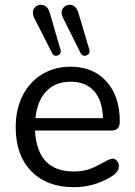

<svg xmlns="http://www.w3.org/2000/svg" viewBox="-20 -779 567 806"><path d="M128.9 -283.2H412.1Q410.2 -357.4 375 -396.7Q339.8 -436 276.4 -436Q212.9 -436 174.6 -396Q136.2 -356 128.9 -283.2ZM482.9 -269Q482.9 -231 449.2 -231H127Q135.7 -59.1 290 -59.1Q329.1 -59.1 356.9 -69.6Q384.8 -80.1 413.8 -96.7Q442.9 -113.3 452.9 -113Q462.9 -112.8 470.9 -104Q479 -95.2 479 -81.1Q479 -56.2 443.4 -35.2Q372.1 6.8 290 6.8Q177.2 6.8 111.6 -60.1Q45.9 -127 45.9 -245.1Q45.9 -320.3 75 -377.7Q104 -435.1 156.5 -467Q209 -499 275.9 -499Q371.1 -499 427 -437Q482.9 -375 482.9 -269ZM271.5 -758.8Q299.3 -758.8 309.1 -725.1L355 -570.8Q356 -568.8 356 -562.5Q356 -556.2 350.1 -550.5Q344.2 -544.9 334 -544.9Q323.7 -544.9 317.9 -557.1L245.1 -703.1Q230.5 -731.9 249 -749.5Q258.8 -758.8 271.5 -758.8ZM150.4 -758.8Q179.2 -758.8 189 -725.1L233.9 -570.8Q234.9 -568.8 234.9 -562Q234.9 -555.2 229 -550Q223.1 -544.9 213.4 -544.9Q203.6 -544.9 198.2 -557.1L124 -703.1Q118.2 -714.4 118.2 -727.3Q118.2 -740.2 127.9 -749.5Q137.7 -758.8 150.4 -758.8Z"/></svg>

Font: Nunito-Regular
Style: Regular
Weight: 400
Designer: Vernon Adams
Foundry: newtypography
Version: Version 3.000